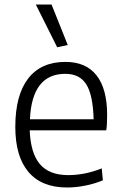

<svg xmlns="http://www.w3.org/2000/svg" viewBox="-20 -824 541 853"><path d="M278 9Q165 9 106.5 -60Q48 -129 48 -260Q48 -401 105 -475Q162 -549 271 -549Q362 -549 409 -489Q456 -429 456 -313Q456 -268 452 -245H112Q116 -143 157.5 -94.5Q199 -46 283 -46Q318 -46 355 -53Q392 -60 432 -76L437 -23Q402 -8 359.5 0.5Q317 9 278 9ZM270 -496Q122 -496 113 -294H396Q393 -402 363.5 -449Q334 -496 270 -496ZM234 -614 139 -804H209L281 -624Z"/></svg>

Font: Encode Sans Narrow
Style: Light
Weight: 300
Designer: Pablo Impallari, Andres Torresi
Foundry: Pablo Impallari, Andres Torresi
Version: Version 1.000; ttfautohint (v1.00) -l 8 -r 50 -G 200 -x 14 -